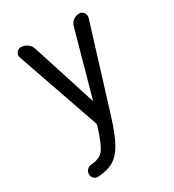

<svg xmlns="http://www.w3.org/2000/svg" viewBox="-181 -622 862 952"><g transform="rotate(-30 250.0 -146.0)"><path d="M220.7 -7.8 57.6 -477.5Q51.8 -492.2 61.5 -505.9Q71.3 -519.5 87.9 -519.5Q106.4 -519.5 122.6 -508.3Q138.7 -497.1 145.5 -477.5L262.7 -111.3Q262.7 -110.4 263.7 -110.4Q264.6 -110.4 264.6 -111.3L366.2 -477.5Q371.1 -496.1 386.2 -507.8Q401.4 -519.5 420.9 -519.5Q436.5 -519.5 445.8 -506.8Q455.1 -494.1 451.2 -477.5L303.7 0Q275.4 90.8 249 137.7Q222.7 184.6 189 204.6Q155.3 224.6 99.6 228.5Q85 229.5 74.7 219.7Q64.5 210 64.5 195.3Q64.5 181.6 74.2 170.9Q84 160.2 98.6 159.2Q147.5 156.2 169.4 128.9Q191.4 101.6 220.7 8.8Q223.6 0 220.7 -7.8Z"/></g></svg>

Font: Rounded Mgen+ 2m regular
Style: Regular
Weight: 400
Designer: [Source Han Sans]
Ryoko NISHIZUKA  (kana & ideographs); Paul D. Hunt (Latin, Greek & Cyrillic); Wenlong ZHANG  (bopomofo
Version: Version 1.059.20150602